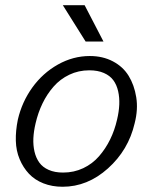

<svg xmlns="http://www.w3.org/2000/svg" viewBox="-20 -710 589 740"><path d="M310.1 -549.8 222.2 -689.9H306.2L378.9 -549.8ZM221.2 9.8Q180.7 9.8 147.2 -3.4Q113.8 -16.6 91.6 -40.3Q69.3 -64 55.7 -96.4Q42 -128.9 41 -167.5Q40 -206.1 48.8 -249Q64.5 -316.9 104.5 -372.6Q144.5 -428.2 203.1 -461.2Q261.7 -494.1 326.2 -494.1Q376 -494.1 415 -473.6Q454.1 -453.1 475.8 -417.7Q497.6 -382.3 505.1 -335.2Q512.7 -288.1 499 -234.9Q475.1 -131.8 396.2 -61Q317.4 9.8 221.2 9.8ZM223.1 -44.9Q265.1 -44.9 300.8 -61.8Q336.4 -78.6 361.8 -107.9Q387.2 -137.2 404.5 -172.6Q421.9 -208 431.2 -249Q438.5 -279.8 439.7 -306.9Q440.9 -334 435.3 -358.6Q429.7 -383.3 416.7 -400.9Q403.8 -418.5 380.4 -428.7Q356.9 -439 324.2 -439Q282.7 -439 247.3 -422.1Q211.9 -405.3 186.5 -376.2Q161.1 -347.2 143.8 -311.3Q126.5 -275.4 117.2 -234.9Q109.9 -204.1 108.6 -177Q107.4 -149.9 113 -125.5Q118.7 -101.1 131.6 -83.3Q144.5 -65.4 167.7 -55.2Q190.9 -44.9 223.1 -44.9Z"/></svg>

Font: HK Grotesk Light Italic
Style: Regular
Weight: 300
Italic angle: -13°
Designer: Alfredo Marco Pradil and Stefan Peev
Foundry: Hanken Design Co.
Version: Version 1.000;PS 001.000;hotconv 1.0.88;makeotf.lib2.5.64775